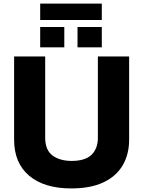

<svg xmlns="http://www.w3.org/2000/svg" viewBox="-20 -1045 821 1075"><path d="M205 -933V-1025H550V-933ZM205 -780V-894H340V-780ZM414 -780V-894H550V-780ZM59 -263V-729H233V-274Q233 -205 274 -174.5Q315 -144 381 -144Q457 -144 492.5 -178.5Q528 -213 528 -274V-729H703V-263Q703 -181 667 -119.5Q631 -58 559 -24Q487 10 379 10Q228 10 143.5 -61Q59 -132 59 -263Z"/></svg>

Font: BDO Grotesk ExtraBold
Style: Regular
Weight: 800
Designer: Deni Anggara
Foundry: Lokal Container
Version: Version 2.000